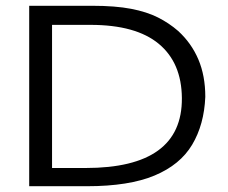

<svg xmlns="http://www.w3.org/2000/svg" viewBox="-20 -643 790 664"><path d="M81 1V-623H299Q379 -623 433.5 -612.5Q488 -602 526.5 -582.5Q565 -563 596 -536Q642 -494 666 -437.5Q690 -381 690 -308Q686 -212 644.5 -142.5Q603 -73 514.5 -36Q426 1 281 1ZM160 -62H276Q611 -62 609 -304Q608 -426 529 -491.5Q450 -557 293 -557H160Z"/></svg>

Font: Inconsolata ExtraExpanded Thin
Style: Regular
Weight: 100
Width: 8
Monospace: yes
Designer: Raph Levien, Cyreal, Brenton Simpson
Foundry: Raph Levien, Cyreal, Google
Version: Version 3.100; ttfautohint (v1.8.4.7-5d5b)